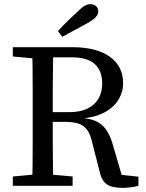

<svg xmlns="http://www.w3.org/2000/svg" viewBox="-20 -898 704 928"><path d="M42 0V-45L174 -57H199L331 -45V0ZM135 0Q137 -51 137.5 -102.5Q138 -154 138 -206Q138 -258 138 -310V-359Q138 -411 138 -463Q138 -515 137.5 -567Q137 -619 135 -670H237Q237 -618 236 -566Q235 -514 235 -461Q235 -408 235 -350V-319Q235 -263 235 -209.5Q235 -156 236 -104Q237 -52 237 0ZM572 10Q524 10 499 -5.5Q474 -21 464 -59L425 -212Q416 -252 399 -273Q382 -294 356.5 -301.5Q331 -309 290 -309H188V-356H315Q369 -356 404.5 -374Q440 -392 457 -423Q474 -454 474 -494Q474 -556 438 -588.5Q402 -621 324 -621H190V-670H329Q446 -670 510.5 -624Q575 -578 575 -496Q575 -452 551.5 -414.5Q528 -377 482.5 -353.5Q437 -330 372 -325V-328Q403 -326 427.5 -318.5Q452 -311 470 -296Q488 -281 501.5 -257.5Q515 -234 525 -200L574 -32L539 -56L649 -44V0Q639 3 627 5Q615 7 601.5 8.5Q588 10 572 10ZM42 -625V-670H182V-613H171ZM260 -748Q283 -773 306.5 -796Q330 -819 354 -841Q375 -862 389 -870Q403 -878 417 -878Q433 -878 444 -868.5Q455 -859 455 -843Q455 -829 444 -816.5Q433 -804 406 -788Q375 -771 343.5 -754Q312 -737 281 -720Z"/></svg>

Font: Source Serif 4 18pt
Style: Regular
Weight: 400
Designer: Frank Grießhammer
Foundry: Adobe Systems Incorporated
Version: Version 4.004;hotconv 1.0.116;makeotfexe 2.5.65601